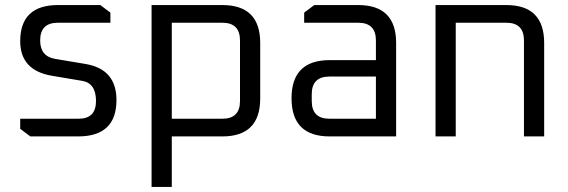

<svg xmlns="http://www.w3.org/2000/svg" viewBox="-20 -540 2250 760"><path d="M60 -30V-70H291Q360 -70 360 -140Q360 -211 305 -220L186 -240Q60 -261 60 -377Q60 -520 210 -520H377L417 -490V-450H209Q139 -450 139 -380Q139 -317 198 -307L317 -287Q441 -267 441 -144Q441 0 289 0H100Z M580 200V-520H860Q1010 -520 1010 -370V-150Q1010 0 860 0H660V200ZM660 -70H860Q930 -70 930 -140V-380Q930 -450 860 -450H660Z M1285 0Q1134 0 1134 -151Q1134 -302 1285 -302H1468V-380Q1468 -450 1398 -450H1184V-490L1224 -520H1398Q1548 -520 1548 -370V0ZM1214 -140Q1214 -70 1284 -70H1468V-237H1284Q1214 -237 1214 -167Z M1704 0V-520H1984Q2134 -520 2134 -370V0H2054V-380Q2054 -450 1984 -450H1784V0Z"/></svg>

Font: Oxanium ExtraLight
Style: Regular
Weight: 400
Version: Version 2.000